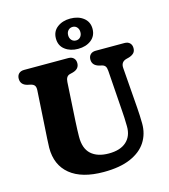

<svg xmlns="http://www.w3.org/2000/svg" viewBox="-134 -1031 1013 1152"><g transform="rotate(-15 373.0 -455.0)"><path d="M568 -306.5 550 -564Q548.5 -583.5 542.2 -592.2Q536 -601 523 -604.5L504 -609Q463.5 -620.5 463.5 -657Q463.5 -676.5 475.2 -688.2Q487 -700 508.5 -700H686.5Q708 -700 719.8 -688.2Q731.5 -676.5 731.5 -657Q731.5 -637.5 720.8 -626.5Q710 -615.5 691 -609.5L672 -604.5Q637.5 -594.5 641 -556L660 -307.5Q664 -256 664.5 -206Q665 -142 633 -92Q601 -42 534.8 -13.2Q468.5 15.5 367.5 15.5Q231.5 15.5 159.5 -43.5Q87.5 -102.5 88 -209.5Q88.5 -230 90.5 -266Q92.5 -302 94.5 -331L108.5 -562Q109.5 -580.5 103 -590.2Q96.5 -600 78.5 -604.5L59.5 -608.5Q18.5 -619 18.5 -657Q18.5 -676.5 30.2 -688.2Q42 -700 63.5 -700H337.5Q359 -700 370.8 -688.2Q382.5 -676.5 382.5 -657Q382.5 -621 342 -609.5L322 -604.5Q297.5 -598 295.5 -563L281.5 -324.5Q280 -295 279 -270.8Q278 -246.5 278 -228.5Q277 -154.5 316 -119.2Q355 -84 425.5 -84Q497.5 -84 535.2 -118.5Q573 -153 572 -213.5Q571.5 -245.5 570.5 -266Q569.5 -286.5 568 -306.5ZM410 -738Q362 -738 329.2 -762.8Q296.5 -787.5 296.5 -832.5Q296.5 -876.5 329.2 -901.2Q362 -926 410 -926Q459.5 -926 491.8 -900.8Q524 -875.5 524 -832.5Q524 -788.5 491.8 -763.2Q459.5 -738 410 -738ZM411 -874Q394 -874 383.2 -862.2Q372.5 -850.5 372.5 -832Q372.5 -813.5 383.2 -801.8Q394 -790 411 -790Q427.5 -790 438 -801.8Q448.5 -813.5 448.5 -832Q448.5 -850.5 438 -862.2Q427.5 -874 411 -874Z"/></g></svg>

Font: Fraunces 72pt SuperSoft
Style: Bold
Weight: 700
Version: Version 1.000;[0bf87f6ff]